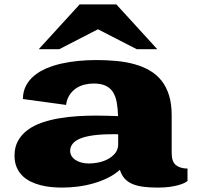

<svg xmlns="http://www.w3.org/2000/svg" viewBox="-20 -832 901 871"><path d="M341.3 -812H507.8L693.4 -608.9H600.1L424.3 -699.2L249 -608.9H155.8ZM45.9 -126Q45.9 -165 62 -193.6Q78.1 -222.2 105.5 -242.4Q132.8 -262.7 169.4 -275.4Q206.1 -288.1 247.1 -295.2Q288.1 -302.2 331.3 -304.9Q374.5 -307.6 415.5 -307.6Q438.5 -307.6 464.1 -306.9Q489.7 -306.2 515.6 -305.2Q514.6 -340.3 509.5 -367.9Q504.4 -395.5 492.4 -414.3Q480.5 -433.1 459.2 -443.1Q438 -453.1 404.8 -453.1Q383.3 -453.1 362.3 -447.8Q341.3 -442.4 324.2 -430.7Q307.1 -418.9 295.2 -400.6Q283.2 -382.3 279.8 -356L84 -382.8Q84 -416 97.4 -442.1Q110.8 -468.3 134.3 -488Q157.7 -507.8 189.7 -521.5Q221.7 -535.2 258.5 -543.5Q295.4 -551.8 335.7 -555.7Q376 -559.6 416 -559.6Q464.4 -559.6 508.5 -555.4Q552.7 -551.3 590.8 -540.5Q628.9 -529.8 659.9 -511.7Q690.9 -493.7 712.9 -465.8Q734.9 -438 746.8 -399.4Q758.8 -360.8 758.8 -309.6V-137.7Q758.8 -98.6 778.1 -83Q797.4 -67.4 830.6 -67.4V-11.2Q826.2 -6.8 815.7 -1.7Q805.2 3.4 788.3 8.1Q771.5 12.7 748.5 15.9Q725.6 19 695.8 19Q659.7 19 630.9 15.4Q602.1 11.7 580.8 2.7Q559.6 -6.3 545.4 -22Q531.2 -37.6 523.9 -61.5Q499.5 -40 468.8 -24.9Q438 -9.8 403.6 0Q369.1 9.8 332.8 14.4Q296.4 19 261.2 19Q237.8 19 212.9 16.6Q188 14.2 164.1 8.1Q140.1 2 118.7 -8.5Q97.2 -19 81.1 -35.2Q64.9 -51.3 55.4 -73.7Q45.9 -96.2 45.9 -126ZM298.3 -147.5Q298.3 -134.3 305.2 -123.5Q312 -112.8 323.7 -105.5Q335.4 -98.1 351.1 -94.2Q366.7 -90.3 384.3 -90.3Q402.3 -90.3 424.3 -94.5Q446.3 -98.6 466.1 -108.4Q485.8 -118.2 500 -134Q514.2 -149.9 516.1 -172.9V-222.7Q509.3 -223.1 503.2 -223.1Q497.1 -223.1 491.7 -223.1Q439.5 -223.1 402.8 -218Q366.2 -212.9 343 -203.1Q319.8 -193.4 309.1 -179.2Q298.3 -165 298.3 -147.5Z"/></svg>

Font: Goblin One
Style: Regular
Weight: 400
Designer: Riccardo De Franceschi
Foundry: Sorkin Type Co.
Version: Version 1.001